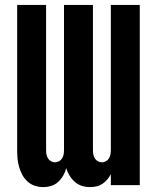

<svg xmlns="http://www.w3.org/2000/svg" viewBox="-20 -755 640 783"><path d="M156 8Q139 8 122 2.5Q105 -3 92 -15Q79 -27 71 -42Q63 -57 58 -74Q53 -91 51.5 -108Q50 -125 50 -143V-735H168V-143Q168 -134 169.5 -125.5Q171 -117 175.5 -109.5Q180 -102 188 -97.5Q196 -93 204 -93Q213 -93 221 -97.5Q229 -102 233.5 -109.5Q238 -117 239.5 -125.5Q241 -134 241 -143V-735H359V-143Q359 -134 360.5 -125.5Q362 -117 366.5 -109.5Q371 -102 379 -97.5Q387 -93 396 -93Q404 -93 412 -97.5Q420 -102 424.5 -109.5Q429 -117 430.5 -125.5Q432 -134 432 -143V-735H550V0H432V-45Q426 -33 417.5 -23Q409 -13 398 -5.5Q387 2 374 5Q361 8 347 8Q330 8 314 3Q298 -2 285.5 -13Q273 -24 264 -38.5Q255 -53 250 -69Q246 -53 237.5 -38.5Q229 -24 217 -13Q205 -2 189 3Q173 8 156 8Z"/></svg>

Font: Iosevka Fixed Extended
Style: Bold
Weight: 700
Width: 7
Monospace: yes
Designer: Belleve Invis
Foundry: Belleve Invis
Version: Version 24.1.1; ttfautohint (v1.8.4)